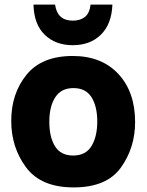

<svg xmlns="http://www.w3.org/2000/svg" viewBox="-20 -807 640 837"><path d="M470 -787H375Q370 -748 349.5 -732.5Q329 -717 297 -717Q230 -717 220 -787H126Q128 -701 175 -655.5Q222 -610 297 -610Q374 -610 420.5 -656.5Q467 -703 470 -787ZM569 -275Q569 -406 496 -484.5Q423 -563 297 -563Q162 -563 95.5 -481Q29 -399 29 -280Q29 -164 94 -77Q159 10 301 10Q445 10 507 -76.5Q569 -163 569 -275ZM195 -276Q195 -343 221 -383Q247 -423 300 -423Q354 -423 379 -383Q404 -343 404 -277Q404 -212 379 -170.5Q354 -129 299 -129Q245 -129 220 -169Q195 -209 195 -276Z"/></svg>

Font: Noto Sans Mono UI ExtraBold
Style: Regular
Weight: 800
Designer: Monotype Design team
Foundry: Monotype Imaging Inc.
Version: 1.000